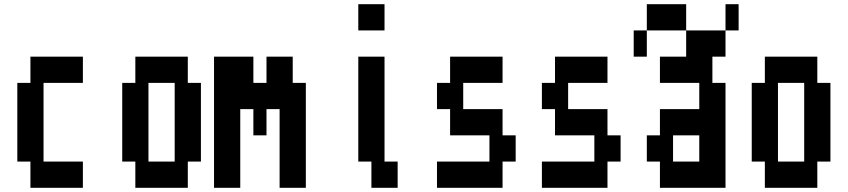

<svg xmlns="http://www.w3.org/2000/svg" viewBox="-20 -1020 4040 915"><path d="M125 -750H375V-625H187.5V-250H375V-125H125V-250H62.5V-625H125Z M562.5 -625H625V-750H875V-625H937.5V-250H875V-125H625V-250H562.5ZM812.5 -625H687.5V-250H812.5Z M1125 -125H1000V-750H1187.5V-625H1250V-750H1375V-625H1437.5V-125H1312.5V-500H1250V-375H1187.5V-500H1125Z M1687.5 -750H1812.5V-250H1875V-125H1750V-250H1687.5ZM1687.5 -1000H1812.5V-875H1687.5Z M2125 -750H2375V-625H2187.5V-500H2375V-375H2437.5V-250H2375V-125H2062.5V-250H2312.5V-375H2125V-500H2062.5V-625H2125Z M2625 -750H2875V-625H2687.5V-500H2875V-375H2937.5V-250H2875V-125H2562.5V-250H2812.5V-375H2625V-500H2562.5V-625H2625Z M3062.5 -1000H3250V-875H3437.5V-750H3375V-625H3437.5V-125H3125V-250H3062.5V-375H3125V-500H3312.5V-625H3125V-750H3250V-875H3062.5ZM3187.5 -250H3312.5V-375H3187.5ZM3437.5 -1000H3500V-875H3437.5ZM3000 -875H3062.5V-750H3000Z M3562.5 -625H3625V-750H3875V-625H3937.5V-250H3875V-125H3625V-250H3562.5ZM3812.5 -625H3687.5V-250H3812.5Z"/></svg>

Font: Amiga Topaz Unicode Rus
Style: Regular
Weight: 400
Designer: dMG of Trueschool and Divine Stylers
Foundry: dMG of Trueschool and Divine Stylers
Version: Version 1.1